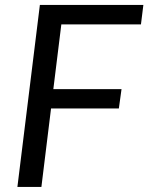

<svg xmlns="http://www.w3.org/2000/svg" viewBox="-20 -736 584 756"><path d="M535 -640H221.5L190 -385H458.5L448 -309H181L143 0H48.5L137 -716.5H544.5Z"/></svg>

Font: Lato TR
Style: Italic
Weight: 400
Italic angle: -12°
Designer: Lukasz Dziedzic
Foundry: tyPoland Lukasz Dziedzic
Version: Version 1.104 2013